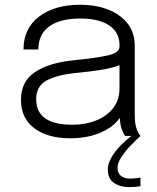

<svg xmlns="http://www.w3.org/2000/svg" viewBox="-20 -558 645 788"><path d="M267.5 9.5Q175.5 9.5 120.8 -31.8Q66 -73 66 -148Q66 -224 123.8 -262.2Q181.5 -300.5 280.5 -310.5Q382 -320.5 426.2 -331.5Q470.5 -342.5 470.5 -366.5V-373.5Q470.5 -425 428.5 -453.5Q386.5 -482 309 -482Q228 -482 182.8 -450Q137.5 -418 137.5 -355H76.5Q76.5 -441.5 140.5 -490Q204.5 -538.5 309.5 -538.5Q372.5 -538.5 423 -519Q473.5 -499.5 503.2 -462Q533 -424.5 533 -370.5V-94Q533 -77 534.2 -61.5Q535.5 -46 539 -34.5Q543.5 -20 548.5 -11.5Q553.5 -3 556.5 0H494Q487 -6.5 478.5 -31.5Q473 -48 472 -74Q444.5 -36 391.5 -13.2Q338.5 9.5 267.5 9.5ZM277 -46Q331 -46 375 -63.8Q419 -81.5 444.8 -114.8Q470.5 -148 470.5 -195.5V-290.5Q440.5 -278.5 394.5 -271.2Q348.5 -264 296.5 -259Q213.5 -251 171 -227.5Q128.5 -204 128.5 -151Q128.5 -46 277 -46ZM556.5 171V206Q547 208 534.5 209Q522 210 510 210Q474 210 448.2 193Q422.5 176 422.5 138Q422.5 113.5 437.5 87.8Q452.5 62 475 39.2Q497.5 16.5 519 0H556.5Q537.5 17 515.5 40Q493.5 63 478 86.8Q462.5 110.5 462.5 130Q462.5 153.5 476.8 164.2Q491 175 514.5 175Q524.5 175 536.2 173.8Q548 172.5 556.5 171Z"/></svg>

Font: Epilogue Light
Style: Regular
Weight: 300
Designer: Tyler Finck
Foundry: Etcetera Type Co
Version: Version 2.111; ttfautohint (v1.8.3)